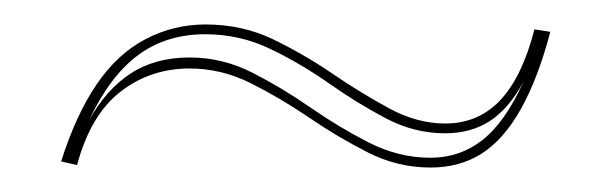

<svg xmlns="http://www.w3.org/2000/svg" viewBox="-20 -386 500 157"><path d="M332 -249Q305 -249 280.5 -261.5Q256 -274 232.5 -290Q209 -306 185 -318Q161 -330 135 -330Q103 -330 78.5 -311Q54 -292 43 -251L30 -254Q42 -292 59 -317Q76 -342 99 -354Q122 -366 148 -366Q178 -366 203 -354Q228 -342 251.5 -326Q275 -310 298 -297.5Q321 -285 344 -285Q371 -285 389 -304Q407 -323 417 -362L430 -360Q420 -322 406 -297Q392 -272 374 -260.5Q356 -249 332 -249ZM332 -257Q356 -257 374.5 -271.5Q393 -286 408 -319Q396 -297 380.5 -287Q365 -277 344 -277Q319 -277 296 -289Q273 -301 249.5 -317.5Q226 -334 201 -346Q176 -358 148 -358Q116 -358 93 -341Q70 -324 53 -288Q67 -313 87 -326Q107 -339 135 -339Q162 -339 186.5 -326.5Q211 -314 234 -298Q257 -282 281.5 -269.5Q306 -257 332 -257Z"/></svg>

Font: Kalnia Glaze Thin Light
Style: Regular
Weight: 300
Version: Version 1.110